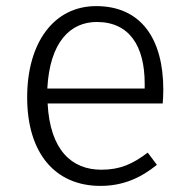

<svg xmlns="http://www.w3.org/2000/svg" viewBox="-20 -597 618 629"><path d="M515 -303C515 -470 442 -577 295 -577C157 -577 69 -458 69 -278C69 -96 160 12 309 12C383 12 441 -14 494 -57L464 -97C415 -60 374 -41 312 -41C215 -41 144 -105 136 -258H513C514 -269 515 -286 515 -303ZM454 -307H135C143 -459 210 -525 297 -525C404 -525 454 -446 454 -323Z"/></svg>

Font: Glow Sans SC Normal
Style: Regular
Weight: 400
Designer: Ryoko NISHIZUKA (kana, bopomofo & ideographs); Paul D. Hunt (Latin, Greek & Cyrillic); Sandoll Communications, Soo-young
Version: Version 0.93